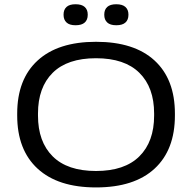

<svg xmlns="http://www.w3.org/2000/svg" viewBox="-20 -846 882 882"><path d="M421 15Q246.5 15 152.8 -71.2Q59 -157.5 59 -315.5V-324Q59 -482 152.8 -568Q246.5 -654 421 -654Q596.5 -654 690 -568Q783.5 -482 783.5 -324V-315.5Q783.5 -157.5 690 -71.2Q596.5 15 421 15ZM421 -60.5Q552.5 -60.5 620.2 -127.8Q688 -195 688 -315V-324.5Q688 -444.5 620.2 -511.5Q552.5 -578.5 421 -578.5Q289.5 -578.5 222 -511.5Q154.5 -444.5 154.5 -324.5V-315Q154.5 -195 222 -127.8Q289.5 -60.5 421 -60.5ZM327 -730Q299 -730 285.5 -742.8Q272 -755.5 272 -777.5V-779.5Q272 -801.5 285.5 -814Q299 -826.5 327 -826.5Q355.5 -826.5 369.2 -814Q383 -801.5 383 -779.5V-777.5Q383 -755 369.2 -742.5Q355.5 -730 327 -730ZM514 -730Q486 -730 472.5 -742.8Q459 -755.5 459 -777.5V-779.5Q459 -801.5 472.5 -814Q486 -826.5 514 -826.5Q542.5 -826.5 556.2 -814Q570 -801.5 570 -779.5V-777.5Q570 -755 556.2 -742.5Q542.5 -730 514 -730Z"/></svg>

Font: Anek Gujarati Expanded
Style: Regular
Weight: 400
Width: 7
Designer: Mrunmayee Ghaisas (Gujarati), Yesha Goshar (Latin)
Foundry: Ek Type
Version: Version 1.003